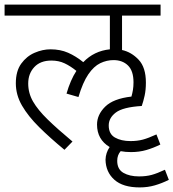

<svg xmlns="http://www.w3.org/2000/svg" viewBox="-20 -642 756 837"><path d="M200 -427Q243 -427 277 -412Q311 -397 343 -371Q390 -420 459 -427V-574H0V-622H680V-574H512V-424Q553 -415 584.5 -381.5Q616 -348 616 -282Q616 -250 610.5 -225Q605 -200 598 -180Q516 -175 485 -151.5Q454 -128 454 -95Q454 -58 481 -42.5Q508 -27 549 -27Q579 -27 603 -33.5Q627 -40 662 -56L679 -12Q649 3 618 12Q587 21 551 21Q527 21 506 17Q491 34 491 59Q491 96 518 111.5Q545 127 586 127Q617 127 641 120.5Q665 114 699 98L716 142Q686 157 655 166Q624 175 589 175Q516 175 478.5 141.5Q441 108 440 54Q441 24 458 -1Q403 -34 403 -99Q403 -142 438.5 -177Q474 -212 553 -221Q557 -235 559.5 -250Q562 -265 562 -283Q562 -333 538 -356.5Q514 -380 475 -380Q445 -380 417 -366.5Q389 -353 365 -318Q341 -283 322 -219L270 -234Q287 -293 313 -333Q287 -354 261.5 -366Q236 -378 204 -378Q156 -378 129.5 -349.5Q103 -321 103 -278Q103 -236 124 -199.5Q145 -163 187.5 -121.5Q230 -80 296 -25L261 11Q198 -41 150.5 -88Q103 -135 76 -181.5Q49 -228 49 -279Q49 -332 72.5 -364.5Q96 -397 131 -412Q166 -427 200 -427Z"/></svg>

Font: Noto Sans Light
Style: Italic
Weight: 300
Italic angle: -12°
Designer: Monotype Design Team
Foundry: Monotype Imaging Inc.
Version: Version 2.013; ttfautohint (v1.8.4.7-5d5b)